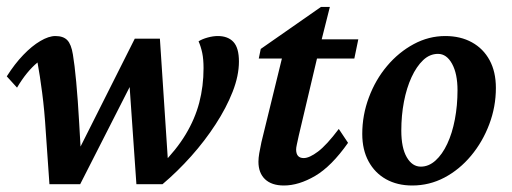

<svg xmlns="http://www.w3.org/2000/svg" viewBox="-21 -540 1511 567"><path d="M125 3.9 114.3 -149.4Q110.4 -213.9 103.5 -266.1Q96.7 -318.4 89.8 -355.5Q57.6 -329.1 29.3 -281.2L-1 -314.5Q22.5 -351.6 47.9 -377.9Q73.2 -404.3 98.1 -418.9Q123 -433.6 142.6 -433.6Q166 -433.6 177.7 -421.4Q189.5 -409.2 194.3 -378.9Q199.2 -350.6 204.1 -297.9Q209 -245.1 212.9 -175.8L219.7 -56.6H191.4L377 -425.8H451.2L475.6 -54.7L455.1 -52.7Q500 -97.7 527.3 -143.1Q554.7 -188.5 567.4 -236.8Q580.1 -285.2 580.1 -338.9Q580.1 -365.2 576.2 -383.8Q572.3 -402.3 565.4 -418Q576.2 -424.8 592.3 -429.2Q608.4 -433.6 622.1 -433.6Q652.3 -433.6 668.5 -416Q684.6 -398.4 684.6 -358.4Q684.6 -316.4 666 -269Q647.5 -221.7 615.7 -172.9Q584 -124 543.5 -78.6Q502.9 -33.2 459 3.9H381.8L359.4 -318.4H379.9L215.8 3.9Z M1006.8 -118.2Q958 -48.8 909.7 -20.5Q861.3 7.8 817.4 7.8Q781.2 7.8 761.7 -10.7Q742.2 -29.3 742.2 -62.5Q742.2 -73.2 744.6 -87.4Q747.1 -101.6 751 -120.1L811.5 -367.2H743.2L749 -395.5L926.8 -519.5H953.1L920.9 -391.6L861.3 -139.6Q857.4 -122.1 855.5 -112.8Q853.5 -103.5 853.5 -98.6Q853.5 -73.2 876 -73.2Q892.6 -73.2 918 -92.3Q943.4 -111.3 979.5 -159.2ZM867.2 -367.2 878.9 -423.8H1037.1L1025.4 -367.2Z M1196.3 7.8Q1152.3 7.8 1119.1 -10.7Q1085.9 -29.3 1067.4 -63.5Q1048.8 -97.7 1048.8 -144.5Q1048.8 -200.2 1068.4 -252.4Q1087.9 -304.7 1122.1 -345.2Q1156.2 -385.7 1200.7 -409.7Q1245.1 -433.6 1293.9 -433.6Q1338.9 -433.6 1372.6 -415Q1406.2 -396.5 1424.8 -362.3Q1443.4 -328.1 1443.4 -280.3Q1443.4 -224.6 1423.8 -172.9Q1404.3 -121.1 1370.1 -80.1Q1335.9 -39.1 1291.5 -15.6Q1247.1 7.8 1196.3 7.8ZM1221.7 -47.9Q1245.1 -47.9 1265.1 -65.9Q1285.2 -84 1299.8 -115.2Q1314.5 -146.5 1322.3 -187.5Q1330.1 -228.5 1330.1 -273.4Q1330.1 -322.3 1314 -351.6Q1297.9 -380.9 1272.5 -380.9Q1248 -380.9 1228.5 -362.3Q1209 -343.8 1194.3 -312Q1179.7 -280.3 1171.9 -239.7Q1164.1 -199.2 1164.1 -154.3Q1164.1 -103.5 1180.2 -75.7Q1196.3 -47.9 1221.7 -47.9Z"/></svg>

Font: Crimson Pro ExtraLight SemiBold
Style: Italic
Weight: 600
Italic angle: -12°
Version: Version 1.002